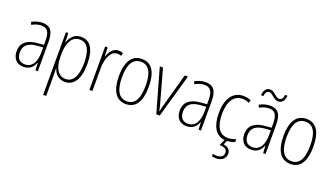

<svg xmlns="http://www.w3.org/2000/svg" viewBox="-78 -1428 3811 2197"><g transform="rotate(20 1827.0 -329.5)"><path d="M210 -632C165 -632 119 -619 80 -596L94 -565C136 -589 174 -598 208 -598C279 -598 310 -559 310 -446V-400L237 -394C111 -384 40 -331 40 -226C40 -147 82 -83 172 -83C254 -83 291 -131 311 -185H313L318 -93H347V-450C347 -579 305 -632 210 -632ZM240 -364 311 -369V-311C310 -194 270 -115 178 -115C115 -115 79 -155 79 -226C79 -312 133 -355 240 -364Z M680 -632C594 -632 552 -574 531 -509H529L525 -622H496V141H533V-109C533 -141 532 -172 531 -195H534C552 -138 595 -83 677 -83C784 -83 851 -175 851 -363C851 -543 791 -632 680 -632ZM676 -598C769 -598 813 -515 813 -362C813 -188 755 -117 673 -117C588 -117 533 -196 533 -332V-377C534 -510 584 -598 676 -598Z M1136 -631C1067 -631 1030 -570 1012 -513H1009L1004 -622H974V-93H1011V-376C1011 -486 1055 -593 1135 -593C1153 -593 1170 -589 1183 -584L1191 -620C1174 -628 1155 -631 1136 -631Z M1601 -358C1601 -526 1547 -632 1421 -632C1299 -632 1237 -535 1237 -359C1237 -183 1300 -83 1420 -83C1541 -83 1601 -182 1601 -358ZM1275 -359C1275 -512 1321 -598 1421 -598C1524 -598 1563 -504 1563 -359C1563 -201 1518 -117 1420 -117C1321 -117 1275 -205 1275 -359Z M1789 -93H1831L1982 -622H1943L1840 -252C1828 -212 1820 -175 1812 -139H1809C1801 -179 1791 -216 1780 -255L1678 -622H1639Z M2196 -632C2151 -632 2105 -619 2066 -596L2080 -565C2122 -589 2160 -598 2194 -598C2265 -598 2296 -559 2296 -446V-400L2223 -394C2097 -384 2026 -331 2026 -226C2026 -147 2068 -83 2158 -83C2240 -83 2277 -131 2297 -185H2299L2304 -93H2333V-450C2333 -579 2291 -632 2196 -632ZM2226 -364 2297 -369V-311C2296 -194 2256 -115 2164 -115C2101 -115 2065 -155 2065 -226C2065 -312 2119 -355 2226 -364Z M2717 50C2717 4 2686 -26 2631 -33L2653 -83C2687 -84 2721 -92 2746 -104V-139C2716 -126 2682 -118 2649 -118C2540 -118 2494 -213 2494 -353C2494 -511 2555 -597 2657 -597C2684 -597 2712 -591 2737 -578L2749 -611C2722 -625 2692 -632 2656 -632C2531 -632 2456 -530 2456 -352C2456 -197 2510 -96 2623 -84L2590 -11C2647 -8 2683 7 2683 51C2683 94 2648 117 2601 117C2584 117 2566 115 2552 111V141C2567 145 2585 147 2602 147C2672 147 2717 110 2717 50Z M2840 -708H2869C2873 -755 2894 -774 2918 -774C2962 -774 2990 -708 3048 -708C3090 -708 3124 -741 3127 -806H3098C3094 -761 3074 -740 3048 -740C3002 -740 2975 -806 2918 -806C2874 -806 2845 -773 2840 -708ZM2982 -632C2937 -632 2891 -619 2852 -596L2866 -565C2908 -589 2946 -598 2980 -598C3051 -598 3082 -559 3082 -446V-400L3009 -394C2883 -384 2812 -331 2812 -226C2812 -147 2854 -83 2944 -83C3026 -83 3063 -131 3083 -185H3085L3090 -93H3119V-450C3119 -579 3077 -632 2982 -632ZM3012 -364 3083 -369V-311C3082 -194 3042 -115 2950 -115C2887 -115 2851 -155 2851 -226C2851 -312 2905 -355 3012 -364Z M3605 -358C3605 -526 3551 -632 3425 -632C3303 -632 3241 -535 3241 -359C3241 -183 3304 -83 3424 -83C3545 -83 3605 -182 3605 -358ZM3279 -359C3279 -512 3325 -598 3425 -598C3528 -598 3567 -504 3567 -359C3567 -201 3522 -117 3424 -117C3325 -117 3279 -205 3279 -359Z"/></g></svg>

Font: Noto Sans Telugu UI Condensed ExtraLight
Style: Regular
Weight: 200
Width: 3
Designer: Jelle Bosma - Monotype Design Team
Foundry: Monotype Imaging Inc.
Version: Version 2.005